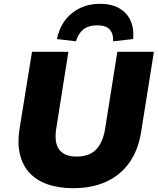

<svg xmlns="http://www.w3.org/2000/svg" viewBox="-20 -977 832 1008"><path d="M365 11Q286 11 228 -10Q170 -31 134 -70.5Q98 -110 84.5 -167.5Q71 -225 82 -297L148 -705H339L275 -300Q264 -228 291 -191.5Q318 -155 382 -155Q448 -155 483.5 -191Q519 -227 531 -296L596 -705H788L721 -285Q706 -189 659 -123Q612 -57 537.5 -23Q463 11 365 11ZM379 -760 279 -772Q297 -859 358 -908Q419 -957 506 -957Q564 -957 604.5 -934.5Q645 -912 664.5 -870.5Q684 -829 679 -772L574 -760Q576 -799 556.5 -821.5Q537 -844 490 -844Q444 -844 417 -822Q390 -800 379 -760Z"/></svg>

Font: Nunito Sans 7pt Black
Style: Italic
Weight: 900
Italic angle: -9°
Version: Version 3.101;gftools[0.9.27]